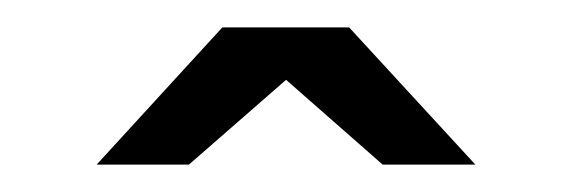

<svg xmlns="http://www.w3.org/2000/svg" viewBox="-20 -765 417 140"><path d="M50.5 -645 142.1 -745H234.6L326.6 -645H259L188.6 -706.8L117.8 -645Z"/></svg>

Font: Smooch Sans Thin
Style: Regular
Weight: 100
Designer: Robert E. Leuschke
Foundry: Robert E. Leuschke
Version: Version 1.010